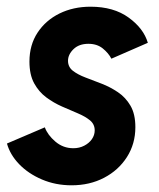

<svg xmlns="http://www.w3.org/2000/svg" viewBox="-20 -551 479 579"><path d="M195.8 7.8Q147.5 7.8 106.4 -9.8Q65.4 -27.3 37.8 -55.9Q10.3 -84.5 1 -118.2L115.2 -167Q123.5 -144 147 -124Q170.4 -104 201.2 -104Q219.2 -104 233.9 -111.6Q248.5 -119.1 257.1 -131.3Q265.6 -143.6 265.6 -157.7Q265.6 -176.3 251.5 -188Q237.3 -199.7 214.8 -209.2Q192.4 -218.8 167.2 -229.7Q142.1 -240.7 119.6 -257.3Q97.2 -273.9 83 -299.8Q68.8 -325.7 68.8 -365.2Q68.8 -415.5 93.3 -452.6Q117.7 -489.7 159.4 -510.3Q201.2 -530.8 252.9 -530.8Q322.8 -530.8 367.9 -498Q413.1 -465.3 425.8 -421.9L315.9 -374Q307.1 -391.1 289.8 -405Q272.5 -418.9 246.6 -418.9Q218.3 -418.9 201.7 -402.8Q185.1 -386.7 185.1 -367.7Q185.1 -349.1 199.7 -337.6Q214.4 -326.2 237.5 -317.4Q260.7 -308.6 286.6 -298.6Q312.5 -288.6 335.7 -272.9Q358.9 -257.3 373.5 -232.2Q388.2 -207 388.2 -167.5Q388.2 -117.2 362.8 -77.4Q337.4 -37.6 293.9 -14.9Q250.5 7.8 195.8 7.8Z"/></svg>

Font: Reddit Sans
Style: Bold Italic
Weight: 700
Italic angle: -11.25°
Designer: Stephen Hutchings
Version: Version 1.013